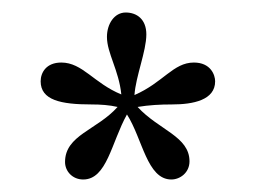

<svg xmlns="http://www.w3.org/2000/svg" viewBox="-20 -718 409 307"><path d="M168 -547C135 -510 84 -502 84 -459C84 -444 96 -431 113 -431C151 -431 158 -490 183 -535C208 -496 215 -431 254 -431C268 -431 283 -442 283 -460C283 -500 234 -510 200 -547C218 -550 236 -551 255 -551C289 -551 324 -558 324 -588C324 -598 317 -618 290 -618C257 -618 241 -586 195 -566C197 -596 214 -636 214 -663C214 -687 199 -698 181 -698C163 -698 151 -680 151 -659C151 -633 170 -606 174 -567C130 -585 112 -618 78 -618C54 -618 45 -602 45 -588C45 -558 77 -551 126 -551C141 -551 155 -550 168 -547Z"/></svg>

Font: Libertinus Serif
Style: Regular
Weight: 400
Designer: Philipp H. Poll
Foundry: Khaled Hosny
Version: Version 6.2